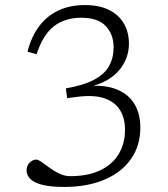

<svg xmlns="http://www.w3.org/2000/svg" viewBox="-20 -728 665 758"><path d="M245 -340.5 240 -379Q311.5 -391.5 352.5 -413.8Q393.5 -436 411 -468Q428.5 -500 428.5 -541Q428.5 -592.5 397.5 -625.2Q366.5 -658 301 -658Q236.5 -658 193 -624.5Q149.5 -591 124.5 -514L88.5 -524Q104 -584 134.8 -624.8Q165.5 -665.5 211 -686.8Q256.5 -708 315 -708Q372 -708 410.5 -688.8Q449 -669.5 469 -635.2Q489 -601 489 -555.5Q489 -514 469.2 -478Q449.5 -442 412.2 -417.5Q375 -393 322 -384L332.5 -389Q398 -393 443 -374.2Q488 -355.5 511 -317Q534 -278.5 534 -224.5Q534 -152.5 496.8 -99.8Q459.5 -47 391.8 -18.5Q324 10 233.5 10Q178 10 145.5 1.2Q113 -7.5 99 -22.2Q85 -37 85 -54.5Q85 -73.5 96.8 -85.8Q108.5 -98 124 -98Q129.5 -98 139.5 -91.5Q149.5 -85 162.5 -75.2Q175.5 -65.5 191 -55.5Q206.5 -45.5 223.2 -39Q240 -32.5 257 -32.5Q326.5 -32.5 374.8 -55.2Q423 -78 448.2 -119.2Q473.5 -160.5 473.5 -216Q473.5 -261 454 -293Q434.5 -325 393.5 -339.5Q352.5 -354 288 -346Z"/></svg>

Font: Newsreader 9pt Light
Style: Regular
Weight: 300
Designer: Hugues Gentile
Foundry: Production Type
Version: Version 1.003